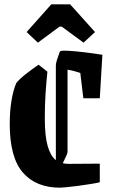

<svg xmlns="http://www.w3.org/2000/svg" viewBox="-20 -856 520 887"><path d="M199 -525Q194 -476 190.5 -425.5Q187 -375 187 -310Q187 -226 200.5 -180.5Q214 -135 238 -116V-554Q238 -563 243.5 -580.5Q249 -598 257 -619Q265 -622 274 -622Q295 -622 327.5 -619Q360 -616 393.5 -611.5Q427 -607 453 -603L441 -402H365L351 -519Q340 -523 323 -527.5Q306 -532 292 -534V-154Q292 -148 285 -133.5Q278 -119 270 -102Q282 -99 297 -99L441 -100V-14Q425 -10 396.5 -5.5Q368 -1 338 3Q308 7 285 9Q262 11 257 11Q146 11 85.5 -59Q25 -129 25 -283Q25 -342 33 -390.5Q41 -439 55 -472Q70 -491 98 -513Q126 -535 158 -557ZM155 -659 103 -708 217 -836H304L419 -708L366 -659L265 -733H255Z"/></svg>

Font: Grenze Gotisch ExtraBold
Style: Regular
Weight: 800
Designer: Renata Polastri
Foundry: Omnibus-Type
Version: Version 1.001